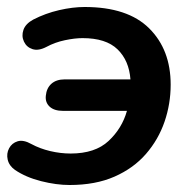

<svg xmlns="http://www.w3.org/2000/svg" viewBox="-20 -519 552 549"><path d="M179 10Q141 10 97.5 -1Q54 -12 23 -33Q6 -45 2 -62.5Q-2 -80 6 -95Q14 -110 30.5 -115Q47 -120 70 -107Q94 -94 123.5 -87Q153 -80 182 -80Q252 -80 290.5 -116Q329 -152 343 -202H160Q135 -202 122 -214Q109 -226 111 -245Q113 -267 127 -279.5Q141 -292 165 -292H353Q349 -346 316 -378Q283 -410 216 -410Q194 -410 165.5 -404Q137 -398 113 -385Q90 -373 73 -378.5Q56 -384 48.5 -400Q41 -416 47 -433.5Q53 -451 75 -463Q110 -481 149 -490Q188 -499 222 -499Q345 -499 406.5 -438Q468 -377 468 -277Q468 -222 450.5 -171Q433 -120 397.5 -79Q362 -38 307.5 -14Q253 10 179 10Z"/></svg>

Font: Nunito
Style: Bold Italic
Weight: 700
Italic angle: -9°
Designer: Vernon Adams
Foundry: Vernon Adams
Version: Version 3.601; ttfautohint (v1.8.2.53-6de2)